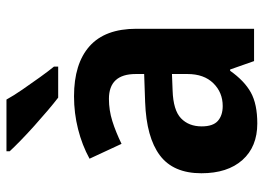

<svg xmlns="http://www.w3.org/2000/svg" viewBox="-131 -768 816 594"><g transform="rotate(-90 277.0 -471.0)"><path d="M276 -650Q377 -650 431 -602Q485 -554 485 -457V-93H385L359 -167H355Q324 -123 288 -103Q252 -83 192 -83Q120 -83 79 -129Q38 -175 38 -256Q38 -343 93.5 -384.5Q149 -426 258 -430L345 -433V-459Q345 -542 268 -542Q233 -542 199.5 -531.5Q166 -521 129 -503L83 -602Q125 -625 174.5 -637.5Q224 -650 276 -650ZM294 -345Q233 -343 208 -319Q183 -295 183 -255Q183 -220 200 -205Q217 -190 246 -190Q288 -190 316.5 -219Q345 -248 345 -299V-347ZM266 -859Q278 -837 297 -809.5Q316 -782 335 -755.5Q354 -729 368 -712V-699H272Q255 -712 232 -731.5Q209 -751 184.5 -773Q160 -795 139.5 -815Q119 -835 106 -849V-859Z"/></g></svg>

Font: Noto Sans Telugu UI SemiCondensed
Style: Bold
Weight: 700
Width: 4
Designer: Jelle Bosma - Monotype Design Team
Foundry: Monotype Imaging Inc.
Version: Version 2.005; ttfautohint (v1.8.4.7-5d5b)